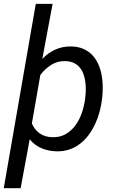

<svg xmlns="http://www.w3.org/2000/svg" viewBox="-24 -781 631 1004"><path d="M509.3 -261.2Q505.4 -229 496.6 -196Q487.8 -163.1 473.6 -132.8Q459.5 -102.5 440.2 -76.2Q420.9 -49.8 396 -30.3Q371.1 -10.7 339.8 0.2Q308.6 11.2 271.5 10.3Q230 9.3 193.8 -5.6Q157.7 -20.5 131.3 -52.7L84 203.1H-4.4L163.1 -760.7H251L197.3 -473.1Q228 -505.4 266.1 -522.2Q304.2 -539.1 350.1 -538.1Q385.7 -537.1 412.6 -525.1Q439.5 -513.2 458.3 -493.4Q477.1 -473.6 489 -447.5Q501 -421.4 506.8 -392.1Q512.7 -362.8 513.2 -331.8Q513.7 -300.8 510.7 -271.5ZM421.9 -272Q424.3 -291.5 424.6 -313Q424.8 -334.5 421.9 -355.2Q418.9 -376 411.9 -395Q404.8 -414.1 392.6 -428.5Q380.4 -442.9 362.3 -451.7Q344.2 -460.4 319.3 -461.4Q277.3 -462.9 244.4 -442.1Q211.4 -421.4 187 -389.2L142.6 -135.3Q157.7 -101.1 184.6 -82.8Q211.4 -64.5 249.5 -63.5Q290.5 -62.5 320.6 -80.3Q350.6 -98.1 371.3 -127Q392.1 -155.8 404.1 -191.4Q416 -227.1 420.9 -261.7Z"/></svg>

Font: Roboto Mono
Style: Italic
Weight: 400
Designer: Google
Version: Version 2.000985; 2015; ttfautohint (v1.3)